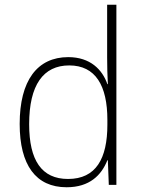

<svg xmlns="http://www.w3.org/2000/svg" viewBox="-20 -780 603 810"><path d="M261 10C358 10 408 -41 433 -104H435L439 0H471V-760H432V-537C432 -501 433 -462 435 -425H433C412 -486 361 -539 268 -539C137 -539 63 -440 63 -257C63 -84 131 10 261 10ZM267 -25C156 -25 103 -103 103 -256C103 -422 163 -504 272 -504C383 -504 433 -419 433 -274V-254C433 -111 385 -25 267 -25Z"/></svg>

Font: Noto Sans Mono SemiCondensed ExtraLight
Style: Regular
Weight: 200
Width: 4
Designer: Monotype Design Team
Foundry: Monotype Imaging Inc.
Version: Version 2.014